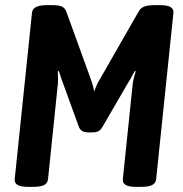

<svg xmlns="http://www.w3.org/2000/svg" viewBox="-20 -722 710 744"><path d="M87 2Q34 2 37 -28L104 -673Q107 -702 161 -702H183Q210 -702 221 -696Q232 -690 237 -677L332 -415Q336 -404 339.5 -391.5Q343 -379 345 -367Q349 -379 354.5 -391.5Q360 -404 367 -415L517 -677Q524 -690 537.5 -696Q551 -702 579 -702H602Q655 -702 652 -672L585 -27Q583 -12 569.5 -5Q556 2 528 2H505Q453 2 456 -28L493 -385Q494 -400 497.5 -415Q501 -430 506 -445L502 -447Q495 -433 487 -419Q479 -405 471 -392L378 -232Q371 -219 362 -214Q353 -209 337 -209H321Q293 -209 285 -232L227 -392Q222 -405 217 -419Q212 -433 208 -447L204 -445Q205 -430 205 -415Q205 -400 203 -385L166 -27Q164 -12 151 -5Q138 2 109 2Z"/></svg>

Font: Asap Condensed Condensed SemiBold
Style: Italic
Weight: 600
Width: 3
Italic angle: -6°
Designer: Pablo Cosgaya
Foundry: Omnibus-Type
Version: Version 3.001; ttfautohint (v1.8.4.7-5d5b)